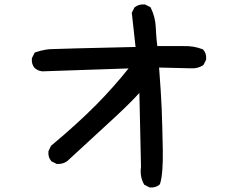

<svg xmlns="http://www.w3.org/2000/svg" viewBox="-20 -776 1040 861"><path d="M648.9 63.5 629.4 53.7 627 52.2 625.5 49.8Q606.4 16.1 612.3 -27.8L605 -359.4Q594.7 -348.1 584.7 -337.6Q574.7 -327.1 564.5 -316.9Q554.2 -306.6 544.2 -296.9Q534.2 -287.1 523.9 -277.3Q513.7 -267.6 503.9 -258.3Q445.3 -204.6 281.2 -53.2H280.8L280.3 -52.7Q271 -45.9 259.5 -43Q248 -40 235.4 -41H233.4L231.9 -42L212.4 -51.8L210.4 -52.7L209.5 -54.2Q194.8 -70.8 197.3 -96.7V-98.1L198.2 -100.1L208 -120.6L209 -122.6L210.4 -123.5Q325.2 -219.2 411.6 -306.2Q489.7 -385.3 556.6 -469.2L170.4 -456.1H169.4H168.9Q162.6 -457 157 -458.7Q151.4 -460.4 146.2 -463.4Q141.1 -466.3 136.2 -470.2L135.7 -470.7L135.3 -471.2Q120.6 -487.8 123 -513.7V-515.6L124 -517.1L133.8 -536.6L135.7 -540L139.2 -541.5Q149.9 -545.4 161.4 -548.3Q172.9 -551.3 184.8 -553.2Q196.8 -555.2 209.5 -555.7Q245.1 -557.6 587.9 -565.4L571.3 -715.8L570.8 -718.8L572.3 -721.2L582 -740.7L583 -742.7L585 -744.1Q603.5 -758.3 628.9 -755.9H630.9L632.3 -754.9L651.9 -745.1L654.8 -743.7L656.2 -740.7Q676.8 -699.7 678.7 -651.4Q679.2 -637.7 680.2 -623.8Q681.2 -609.9 682.4 -596.2Q683.6 -582.5 685.5 -569.3H798.8Q847.7 -571.3 888.2 -555.2L890.6 -554.2L892.1 -552.2Q906.7 -535.6 904.3 -509.8V-507.8L903.3 -506.3L893.6 -486.8L892.1 -484.4L890.1 -482.9Q866.2 -467.8 835.4 -469.7L693.4 -473.1Q697.8 -415.5 700.7 -369.6Q703.6 -323.7 705.1 -287.6Q708 -212.4 710 -105Q711.9 3.4 697.8 47.9L696.8 50.3L694.8 52.2Q678.2 66.9 652.3 64.5H650.4Z"/></svg>

Font: NaikaiFont
Style: Bold
Weight: 700
Version: Version 1.89